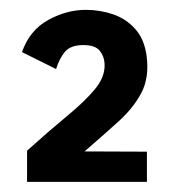

<svg xmlns="http://www.w3.org/2000/svg" viewBox="-20 -743 342 388"><path d="M34.7 -375.5V-438.5Q79.1 -478.5 115 -508.1Q150.9 -537.6 171.6 -562.5Q192.4 -587.4 191.4 -613.3Q190.9 -628.9 181.6 -640.4Q172.4 -651.9 148.4 -651.9Q122.6 -651.9 111.3 -638.4Q100.1 -625 93.3 -603.5L24.4 -637.7Q40 -682.1 77.4 -702.6Q114.7 -723.1 153.3 -723.1Q182.1 -723.1 208.5 -714.1Q234.9 -705.1 253.4 -684.3Q272 -663.6 276.4 -628.9Q281.7 -586.4 266.1 -556.2Q250.5 -525.9 220.5 -498.5Q190.4 -471.2 150.9 -437L276.9 -436.5V-375.5Z"/></svg>

Font: Pontano Sans
Style: Bold
Weight: 700
Designer: Vernon Adams
Foundry: Vernon Adams
Version: Version 2.001